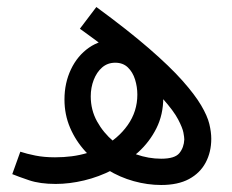

<svg xmlns="http://www.w3.org/2000/svg" viewBox="-20 -519 663 548"><path d="M440 9Q401 9 361.5 -2Q322 -13 287 -34.5Q252 -56 224 -86.5Q196 -117 180 -154.5Q164 -192 164 -235Q164 -282 182.5 -321Q201 -360 234 -383Q267 -406 310 -406Q355 -406 385.5 -381Q416 -356 431 -318Q446 -280 446 -240Q446 -192 426.5 -153Q407 -114 374.5 -84.5Q342 -55 302 -34.5Q262 -14 220 -4Q178 6 139 6Q94 6 63 -4.5Q32 -15 15 -22L38 -86Q56 -80 81 -75Q106 -70 137 -70Q162 -70 185 -73Q208 -76 229.5 -82.5Q251 -89 270 -98Q317 -123 344.5 -162Q372 -201 372 -249Q372 -271 365.5 -292Q359 -313 345 -326.5Q331 -340 309 -340Q287 -340 271.5 -326.5Q256 -313 247.5 -291Q239 -269 239 -244Q239 -205 257 -172.5Q275 -140 304 -115.5Q333 -91 368.5 -78.5Q404 -66 440 -66Q479 -66 492 -82Q505 -98 506 -121Q506 -127 503.5 -140.5Q501 -154 488.5 -178Q476 -202 444.5 -237.5Q413 -273 356 -322.5Q299 -372 208 -437L255 -499Q345 -433 405 -381Q465 -329 500.5 -289Q536 -249 554 -218.5Q572 -188 577.5 -165Q583 -142 583 -123Q583 -85 567 -55Q551 -25 519.5 -8Q488 9 440 9Z"/></svg>

Font: Noto Sans Arabic Condensed
Style: Regular
Weight: 400
Width: 3
Designer: Monotype Design Team, Nadine Chahine, Nizar Qandah and Khaled Hosny
Foundry: Monotype Imaging Inc.
Version: Version 2.012